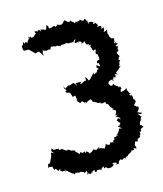

<svg xmlns="http://www.w3.org/2000/svg" viewBox="-96 -670 646 759"><g transform="rotate(-15 227.0 -290.5)"><path d="M226 -268C231 -255 245 -270 233 -255C238 -261 253 -270 259 -268C269 -250 255 -259 272 -255C263 -248 278 -256 276 -252C281 -244 284 -247 299 -247C284 -253 291 -233 291 -248C294 -236 305 -243 310 -244C315 -230 311 -236 320 -232C326 -216 325 -213 326 -223C320 -223 331 -213 337 -207C333 -205 331 -215 327 -196C331 -211 327 -205 342 -202C339 -199 347 -200 337 -181C335 -194 347 -188 332 -175C344 -189 351 -181 335 -177C351 -170 348 -172 353 -161C336 -175 345 -166 336 -162C335 -161 348 -143 350 -149C337 -142 345 -134 336 -140C332 -132 345 -135 346 -124C336 -132 337 -127 332 -118C339 -121 327 -119 331 -111C328 -122 331 -111 315 -99C330 -115 317 -112 325 -104C308 -94 310 -107 308 -95C306 -95 311 -85 301 -89V-80C300 -83 290 -82 287 -85C291 -72 272 -75 268 -86C273 -83 269 -76 267 -84C270 -67 261 -78 263 -66C245 -73 246 -73 236 -72C248 -81 242 -81 229 -70C223 -71 218 -72 216 -78C221 -76 216 -70 197 -62C200 -68 190 -73 188 -72C194 -66 192 -83 183 -67C183 -83 178 -72 170 -72C166 -82 160 -75 160 -69C154 -81 144 -86 141 -82C156 -73 141 -89 147 -88C144 -90 129 -96 133 -88C134 -95 119 -99 118 -101C119 -89 121 -90 121 -99C110 -94 104 -106 95 -110C90 -93 87 -106 100 -101C82 -117 97 -102 86 -108C77 -123 91 -117 81 -112C71 -118 82 -111 64 -114L58 -121L54 -112L63 -100L52 -106L49 -92C45 -83 41 -74 37 -66L29 -65L26 -52L29 -49C30 -57 30 -50 42 -51C42 -51 47 -39 45 -38C50 -42 40 -29 53 -40C53 -40 51 -44 52 -40C64 -29 55 -24 71 -35C66 -18 70 -33 77 -19C75 -29 89 -15 87 -28C92 -17 86 -14 87 -20C97 -22 98 -15 98 -15C104 -14 111 0 118 -5C111 2 124 1 124 1C119 -11 135 4 130 -5C130 0 130 -5 139 0C145 -5 143 -1 158 2C160 10 154 9 170 0C171 15 171 10 164 16C183 8 170 14 183 16C189 7 195 7 187 16C189 2 208 4 199 13C214 15 209 8 209 8C226 7 234 19 224 3C230 13 227 6 238 0C238 18 246 4 246 4C250 11 252 16 272 11C258 4 274 7 269 14C276 0 284 13 275 -3C292 -3 297 2 287 7C288 7 302 5 300 6C301 1 299 -2 310 -9C323 -1 312 -8 330 -11C323 3 323 -1 339 -18C334 -10 337 -8 333 -15C338 -6 351 -25 349 -25C341 -18 361 -24 347 -21C357 -23 368 -32 354 -36C373 -23 377 -36 367 -42C378 -34 372 -39 385 -33C377 -40 388 -37 380 -45C379 -55 380 -44 384 -62C403 -60 392 -56 397 -66C392 -58 396 -67 394 -61C397 -77 405 -67 408 -77C406 -75 417 -79 403 -81C409 -79 417 -85 410 -96C419 -89 418 -102 418 -95C416 -111 428 -103 432 -113C420 -114 432 -121 419 -119C423 -126 418 -131 432 -140C423 -139 430 -143 434 -153C436 -141 433 -154 422 -166C425 -166 438 -156 440 -165C435 -166 429 -170 422 -172C434 -180 438 -199 422 -192C430 -193 424 -196 417 -202C425 -209 432 -220 429 -218C427 -211 426 -217 426 -221C424 -228 420 -225 420 -225C424 -231 419 -247 415 -242C405 -249 413 -250 417 -248C406 -258 411 -265 403 -268C406 -267 407 -266 405 -276C401 -268 384 -265 381 -266C380 -285 394 -275 386 -280C381 -291 387 -289 376 -285C377 -299 377 -286 368 -295C373 -299 363 -291 361 -305C355 -302 354 -296 361 -301C345 -296 348 -301 341 -312C348 -313 339 -318 351 -320C352 -322 360 -324 367 -319C355 -311 362 -319 370 -333C367 -328 378 -320 377 -338C373 -341 373 -343 389 -335C374 -349 388 -346 385 -351C383 -347 381 -344 384 -346C400 -359 405 -363 406 -367C400 -359 397 -375 395 -363C412 -375 397 -376 411 -388C404 -390 401 -391 410 -399C400 -396 414 -404 413 -404C413 -404 410 -406 404 -421C405 -415 407 -426 407 -426C418 -425 408 -433 405 -422C421 -425 410 -435 411 -437C419 -429 408 -444 421 -446C403 -442 404 -449 417 -451C408 -449 402 -446 418 -453C419 -460 403 -453 405 -465C415 -460 413 -462 412 -456C402 -473 414 -478 408 -478C408 -478 406 -483 409 -478C393 -481 402 -479 394 -488C390 -487 396 -486 391 -500C387 -505 394 -505 389 -499C390 -502 389 -509 392 -519C385 -516 390 -513 376 -513C389 -527 371 -533 383 -532C379 -530 366 -522 372 -530C378 -543 358 -541 356 -535C362 -548 364 -543 352 -558C346 -545 342 -559 346 -557C352 -560 334 -568 328 -564C333 -556 322 -559 326 -573C319 -569 325 -578 316 -582C311 -576 310 -572 297 -585C302 -580 280 -576 280 -581C279 -574 266 -577 273 -581C259 -584 261 -597 258 -587C244 -585 249 -594 237 -597C225 -582 224 -581 206 -588C204 -594 206 -595 205 -581C197 -590 204 -587 198 -580C193 -594 186 -579 171 -582C172 -590 169 -595 164 -597C160 -579 161 -586 158 -581C157 -577 146 -587 140 -585C141 -591 134 -585 140 -576C132 -585 136 -584 129 -587C118 -576 130 -586 112 -585C115 -575 120 -576 113 -575C107 -569 106 -563 93 -565C94 -574 86 -570 82 -556C86 -555 78 -571 88 -571C75 -552 76 -554 74 -548C66 -558 72 -553 60 -549C60 -549 64 -555 57 -555C57 -540 47 -548 54 -543H49L50 -528L53 -522H72C80 -515 87 -507 95 -500H90L109 -504L123 -484C124 -495 114 -497 123 -482C119 -502 126 -493 124 -505C136 -498 143 -499 148 -502C149 -497 154 -507 154 -497C151 -496 162 -511 159 -512C162 -505 176 -513 171 -508C179 -508 171 -504 191 -510C181 -507 185 -503 183 -508C203 -498 199 -513 195 -499C201 -514 215 -500 222 -510C222 -510 224 -504 239 -505C230 -513 240 -501 249 -506C255 -498 246 -511 262 -514C249 -497 256 -497 267 -501C265 -501 273 -492 270 -505C270 -498 288 -503 279 -488C288 -497 298 -492 289 -496C297 -499 291 -493 299 -482C301 -478 312 -490 304 -471C310 -482 317 -479 311 -471C310 -468 308 -476 315 -460C310 -459 322 -452 317 -450C326 -458 328 -453 328 -452C320 -436 324 -438 336 -428C332 -438 334 -424 319 -418C335 -430 334 -427 331 -410C334 -409 318 -416 320 -399H326C330 -382 328 -381 315 -394C312 -379 311 -387 319 -378C318 -368 312 -383 310 -367C304 -362 299 -359 308 -367C290 -357 296 -356 296 -369C280 -350 291 -354 282 -356C284 -362 283 -345 269 -343C266 -350 267 -354 258 -359C263 -343 256 -343 253 -345C253 -345 239 -337 237 -337C233 -336 232 -341 242 -345C237 -345 221 -347 216 -345C225 -334 211 -334 218 -339L208 -349L192 -343L189 -345L168 -334L167 -349L174 -325L168 -324L174 -318L186 -315L192 -296L203 -299L206 -276L201 -279L214 -265C218 -265 220 -274 226 -268Z"/></g></svg>

Font: Charger Distortion
Style: 1
Weight: 400
Designer: Jasper
Foundry: Cannot Into Space Fonts
Version: Version 0.98